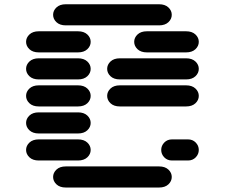

<svg xmlns="http://www.w3.org/2000/svg" viewBox="-20 -881 1040 888"><path d="M284.2 -13.7H715.8Q743.2 -13.7 758.8 -28.3Q774.4 -43 774.4 -62.5Q774.4 -82 758.8 -96.7Q743.2 -111.3 715.8 -111.3H284.2Q256.8 -111.3 241.2 -96.7Q225.6 -82 225.6 -62.5Q225.6 -43 241.2 -28.3Q256.8 -13.7 284.2 -13.7ZM159.2 -138.7H340.8Q368.2 -138.7 383.8 -153.3Q399.4 -168 399.4 -187.5Q399.4 -207 383.8 -221.7Q368.2 -236.3 340.8 -236.3H159.2Q131.8 -236.3 116.2 -221.7Q100.6 -207 100.6 -187.5Q100.6 -168 116.2 -153.3Q131.8 -138.7 159.2 -138.7ZM775.4 -138.7H849.6Q871.1 -138.7 885.3 -153.3Q899.4 -168 899.4 -187.5Q899.4 -207 885.3 -221.7Q871.1 -236.3 849.6 -236.3H775.4Q753.9 -236.3 739.7 -221.7Q725.6 -207 725.6 -187.5Q725.6 -168 739.7 -153.3Q753.9 -138.7 775.4 -138.7ZM159.2 -263.7H340.8Q368.2 -263.7 383.8 -278.3Q399.4 -293 399.4 -312.5Q399.4 -332 383.8 -346.7Q368.2 -361.3 340.8 -361.3H159.2Q131.8 -361.3 116.2 -346.7Q100.6 -332 100.6 -312.5Q100.6 -293 116.2 -278.3Q131.8 -263.7 159.2 -263.7ZM159.2 -388.7H340.8Q368.2 -388.7 383.8 -403.3Q399.4 -418 399.4 -437.5Q399.4 -457 383.8 -471.7Q368.2 -486.3 340.8 -486.3H159.2Q131.8 -486.3 116.2 -471.7Q100.6 -457 100.6 -437.5Q100.6 -418 116.2 -403.3Q131.8 -388.7 159.2 -388.7ZM534.2 -388.7H840.8Q868.2 -388.7 883.8 -403.3Q899.4 -418 899.4 -437.5Q899.4 -457 883.8 -471.7Q868.2 -486.3 840.8 -486.3H534.2Q506.8 -486.3 491.2 -471.7Q475.6 -457 475.6 -437.5Q475.6 -418 491.2 -403.3Q506.8 -388.7 534.2 -388.7ZM159.2 -513.7H340.8Q368.2 -513.7 383.8 -528.3Q399.4 -543 399.4 -562.5Q399.4 -582 383.8 -596.7Q368.2 -611.3 340.8 -611.3H159.2Q131.8 -611.3 116.2 -596.7Q100.6 -582 100.6 -562.5Q100.6 -543 116.2 -528.3Q131.8 -513.7 159.2 -513.7ZM534.2 -513.7H840.8Q868.2 -513.7 883.8 -528.3Q899.4 -543 899.4 -562.5Q899.4 -582 883.8 -596.7Q868.2 -611.3 840.8 -611.3H534.2Q506.8 -611.3 491.2 -596.7Q475.6 -582 475.6 -562.5Q475.6 -543 491.2 -528.3Q506.8 -513.7 534.2 -513.7ZM159.2 -638.7H340.8Q368.2 -638.7 383.8 -653.3Q399.4 -668 399.4 -687.5Q399.4 -707 383.8 -721.7Q368.2 -736.3 340.8 -736.3H159.2Q131.8 -736.3 116.2 -721.7Q100.6 -707 100.6 -687.5Q100.6 -668 116.2 -653.3Q131.8 -638.7 159.2 -638.7ZM659.2 -638.7H840.8Q868.2 -638.7 883.8 -653.3Q899.4 -668 899.4 -687.5Q899.4 -707 883.8 -721.7Q868.2 -736.3 840.8 -736.3H659.2Q631.8 -736.3 616.2 -721.7Q600.6 -707 600.6 -687.5Q600.6 -668 616.2 -653.3Q631.8 -638.7 659.2 -638.7ZM284.2 -763.7H715.8Q743.2 -763.7 758.8 -778.3Q774.4 -793 774.4 -812.5Q774.4 -832 758.8 -846.7Q743.2 -861.3 715.8 -861.3H284.2Q256.8 -861.3 241.2 -846.7Q225.6 -832 225.6 -812.5Q225.6 -793 241.2 -778.3Q256.8 -763.7 284.2 -763.7Z"/></svg>

Font: Sixtyfour Convergence
Style: Regular
Weight: 400
Designer: Jens Kutilek
Foundry: Jens Kutilek
Version: Version 2.001